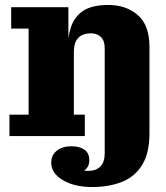

<svg xmlns="http://www.w3.org/2000/svg" viewBox="-20 -547 669 772"><path d="M401 -353Q401 -383 386 -398Q371 -413 345 -413Q327 -413 311.5 -406.5Q296 -400 286.5 -383.5Q277 -367 277 -337L251 -336Q251 -394 265 -437Q279 -480 314.5 -503.5Q350 -527 416 -527Q487 -527 534 -486.5Q581 -446 581 -358V-12L401 70ZM18 0V-86H95V-432H25V-518H255V-359L277 -363V-86H321V0ZM267 41Q299 41 319 54.5Q339 68 339 97Q339 125 318.5 138.5Q298 152 267 153L280 123Q288 130 302 135Q316 140 336 140L351 205Q280 205 233 177.5Q186 150 186 107Q186 76 209 58.5Q232 41 267 41ZM336 140Q366 140 383.5 122.5Q401 105 401 70L581 -12Q581 68 552 115.5Q523 163 471 184Q419 205 351 205Z"/></svg>

Font: Montagu Slab
Style: Bold
Weight: 700
Designer: Florian Karsten
Foundry: Florian Karsten
Version: Version 1.000